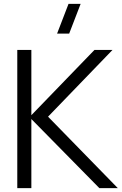

<svg xmlns="http://www.w3.org/2000/svg" viewBox="-20 -980 634 1000"><path d="M70 0V-720H143.3V-380L472 -720H566L230.3 -372.3L593.7 0H497.7L143.3 -360V0ZM340.3 -805H277.3L337 -960H400Z"/></svg>

Font: Manrope ExtraLight
Style: Regular
Weight: 200
Designer: Mikhail Sharanda
Foundry: Mikhail Sharanda
Version: Version 4.505